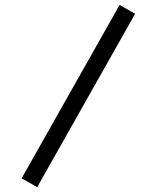

<svg xmlns="http://www.w3.org/2000/svg" viewBox="-20 -734 640 784"><path d="M468.3 -713.9 531.7 -677.7 131.8 30.3 68.4 -5.9Z"/></svg>

Font: Anka/Coder
Style: Regular
Weight: 400
Monospace: yes
Version: Version 001.100